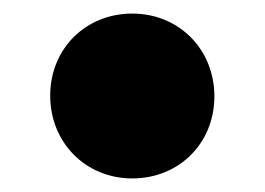

<svg xmlns="http://www.w3.org/2000/svg" viewBox="-20 -510 390 283"><path d="M175 -490C106 -490 54 -438 54 -369C54 -300 106 -247 175 -247C244 -247 296 -299 296 -368C296 -437 244 -490 175 -490Z"/></svg>

Font: Glow Sans SC Normal Medium
Style: Regular
Weight: 600
Designer: Ryoko NISHIZUKA (kana, bopomofo & ideographs); Paul D. Hunt (Latin, Greek & Cyrillic); Sandoll Communications, Soo-young
Version: Version 0.93